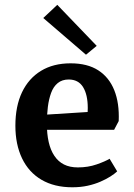

<svg xmlns="http://www.w3.org/2000/svg" viewBox="-20 -772 562 805"><path d="M283.3 13.2Q207.6 13.2 154.1 -18.2Q100.5 -49.6 72.5 -108Q44.5 -166.3 44.5 -245Q44.5 -326.6 72.2 -385Q100 -443.3 151.8 -474.9Q203.6 -506.5 276 -506.5Q346.6 -506.5 392.1 -477.1Q437.5 -447.8 459.2 -393.6Q480.9 -339.4 477.7 -264.4L458.5 -227.9H161.9L162.5 -290.7L399.4 -305.7L341.3 -251Q343.8 -268.5 345.9 -285.1Q348 -301.7 348 -319.3Q348 -374.8 328.3 -406.8Q308.6 -438.7 267.9 -438.7Q240.5 -438.7 222.1 -423.7Q203.8 -408.7 194.3 -382.5Q184.7 -356.3 180.6 -323.3Q176.5 -290.4 176.5 -253.5Q176.5 -210.3 184.2 -176.4Q191.9 -142.5 208 -118.6Q224 -94.6 248.2 -82.4Q272.5 -70.1 306.5 -70.1Q349.1 -70.1 385.2 -82.7Q421.4 -95.3 439.5 -106.4L471.3 -53.5Q460.3 -43.1 442.3 -31.7Q424.4 -20.4 400.6 -10.1Q376.8 0.2 347.5 6.7Q318.1 13.2 283.3 13.2ZM340.5 -542.6 161.4 -696.5 220.2 -751.7 385.5 -579.7Z"/></svg>

Font: Andada Pro
Style: Regular
Weight: 400
Designer: Carolina Giovagnoli
Foundry: Huerta Tipografica
Version: Version 3.003